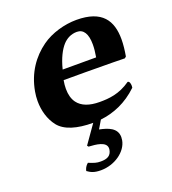

<svg xmlns="http://www.w3.org/2000/svg" viewBox="-122 -532 753 841"><g transform="rotate(-20 254.0 -111.0)"><path d="M189.6 101C223.2 102.9 271.4 106.9 271.4 138.7C271.4 140.7 271.2 142.8 270.9 145C266.1 172 247.9 180.5 217.9 180.5C197.9 180.5 187.6 176.5 162.4 166.5C150.7 176 145.3 188 143.5 198C158.9 209 173.5 217 205.5 217C270.3 217 328.4 175.3 337.3 125.1C338.2 120 338.6 115.3 338.6 110.9C338.6 67.7 298 54.3 258.3 46L280.8 8C341.5 1.2 403.2 -23.5 457.8 -76C458.3 -78.8 458.6 -81.8 458.6 -84.8C458.6 -95.9 455.1 -107 447.3 -107C394.2 -69.5 345.1 -66 303.1 -66C254.5 -66 220.4 -79.1 201.1 -105C188.9 -121.6 182.7 -143.4 182.7 -170.4C182.7 -182.6 183.9 -195.8 186.5 -210H286C386 -210 471.1 -208 471.1 -208L478.2 -214C483 -241.5 486 -267.8 486 -292.1C486 -378.2 449 -439 328.8 -439C273.8 -439 211 -421.7 165.5 -389C110 -349 66.4 -288.9 51.8 -206C49.2 -191.6 47.9 -177.1 47.9 -162.7C47.9 -117.9 60.3 -74.5 85.8 -42C113.8 -6.5 169.5 10 244.4 10L184.7 95ZM198.4 -255C210.5 -304 228.9 -338.8 247.2 -359C263 -376.3 284.7 -389 313 -389C343.6 -389 360.2 -363 360.2 -313.4C360.2 -296.6 358.3 -277.1 354.4 -255Z"/></g></svg>

Font: Linux Biolinum O 
Style: Bold Italic
Weight: 700
Designer: Philipp H. Poll
Foundry: Philipp H. Poll
Version: Version 1.3.2